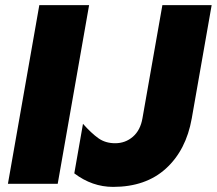

<svg xmlns="http://www.w3.org/2000/svg" viewBox="-20 -720 849 752"><path d="M329 -700H134L11 0H206ZM423 12Q551 12 630 -60Q709 -132 731 -256L809 -700H616L538 -257Q530 -210 500.5 -184.5Q471 -159 431 -159Q393 -159 365.5 -178.5Q338 -198 305 -235L271 -41Q341 12 423 12Z"/></svg>

Font: Geom Black
Style: Bold Italic
Weight: 900
Italic angle: -10°
Version: Version 1.102